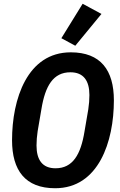

<svg xmlns="http://www.w3.org/2000/svg" viewBox="-20 -988 640 1020"><path d="M519 -914 419 -968 306 -785 380 -745ZM273 12C504 12 585 -236 585 -455C585 -615 515 -710 356 -710C125 -710 44 -462 44 -243C44 -83 114 12 273 12ZM275 -94C205 -94 174 -139 174 -215C174 -240 176 -264 180 -291L200 -408C220 -532 263 -604 354 -604C424 -604 455 -559 455 -483C455 -458 453 -434 449 -407L429 -290C409 -166 366 -94 275 -94Z"/></svg>

Font: IBM Plex Mono SmBld
Style: Italic
Weight: 600
Italic angle: -9.5°
Monospace: yes
Designer: Mike Abbink, Paul van der Laan, Pieter van Rosmalen
Foundry: Bold Monday
Version: Version 2.004